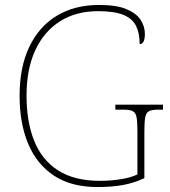

<svg xmlns="http://www.w3.org/2000/svg" viewBox="-20 -744 684 774"><path d="M373 10Q267 10 197.5 -36Q128 -82 93.5 -164.5Q59 -247 59 -358Q59 -473 98 -555Q137 -637 209 -680.5Q281 -724 379 -724Q449 -724 489 -707.5Q529 -691 546.5 -664.5Q564 -638 564 -608Q564 -586 558.5 -576Q553 -566 543 -566Q543 -610 528.5 -639.5Q514 -669 477.5 -684Q441 -699 375 -699Q287 -699 222.5 -658.5Q158 -618 122.5 -542Q87 -466 87 -358Q87 -254 117.5 -177Q148 -100 213.5 -57.5Q279 -15 383 -15Q425 -15 466.5 -21.5Q508 -28 534 -41V-214Q534 -253 530.5 -271.5Q527 -290 515 -296Q503 -302 478 -302H445V-322H637V-302H618Q593 -302 581 -296Q569 -290 565.5 -271.5Q562 -253 562 -214V-26Q522 -7 477.5 1.5Q433 10 373 10Z"/></svg>

Font: Noto Serif Kannada Thin
Style: Regular
Weight: 250
Version: Version 2.003